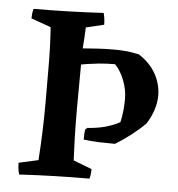

<svg xmlns="http://www.w3.org/2000/svg" viewBox="-49 -701 700 755"><g transform="rotate(5 300.5 -323.0)"><path d="M54 8Q48 -15 48 -38L125 -55Q129 -110 131 -168.5Q133 -227 133 -283Q133 -359 132.5 -436.5Q132 -514 127 -580L49 -608Q49 -618 50 -627Q51 -636 54 -646Q123 -646 192 -648Q261 -650 330 -654Q336 -631 336 -608L265 -591Q264 -571 263 -550Q262 -529 260 -508Q288 -510 317.5 -512Q347 -514 379 -514Q424 -514 451 -509.5Q478 -505 481 -504Q526 -476 549 -435Q572 -394 572 -349Q572 -320 562.5 -291.5Q553 -263 536 -236Q511 -211 480 -187Q449 -163 419 -145Q388 -145 357 -146Q326 -147 295 -151Q295 -163 295.5 -172.5Q296 -182 297 -190L305 -198Q340 -200 372 -208Q390 -213 405.5 -219Q421 -225 433 -232Q438 -254 440.5 -277Q443 -300 443 -324Q443 -361 428.5 -398Q414 -435 392 -457Q359 -457 328 -454Q300 -451 281 -448Q262 -445 259 -444Q258 -345 258 -275Q258 -205 259.5 -155Q261 -105 263 -66L336 -38Q336 -28 335 -19Q334 -10 331 0Q262 0 192.5 2Q123 4 54 8Z"/></g></svg>

Font: Labrada SemiBold
Style: Regular
Weight: 600
Designer: Mercedes Jáuregui
Foundry: Omnibus-Type Team
Version: Version 1.000; ttfautohint (v1.8.4.7-5d5b)